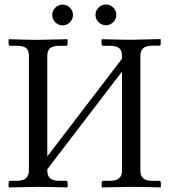

<svg xmlns="http://www.w3.org/2000/svg" viewBox="-20 -818 741 840"><path d="M411.4 -720.9Q397.9 -734.4 397.9 -752.9Q397.9 -771.5 411.4 -784.9Q424.8 -798.3 443.4 -798.3Q461.9 -798.3 475.3 -784.9Q488.8 -771.5 488.8 -752.9Q488.8 -734.4 475.3 -720.9Q461.9 -707.5 443.4 -707.5Q424.8 -707.5 411.4 -720.9ZM221.9 -720.5Q208.5 -733.9 208.5 -752.4Q208.5 -771 221.9 -784.4Q235.4 -797.9 253.9 -797.9Q272.5 -797.9 285.9 -784.4Q299.3 -771 299.3 -752.4Q299.3 -733.9 285.9 -720.5Q272.5 -707 253.9 -707Q235.4 -707 221.9 -720.5ZM594.2 -574.2V-71.3Q594.2 -47.9 606.9 -37.4Q619.6 -26.9 648.9 -26.9H675.3Q683.6 -26.9 683.6 -18.6V0L681.6 2Q594.7 -0.5 555.7 -0.5L426.8 2L424.8 0V-18.6Q424.8 -26.9 432.6 -26.9H459Q488.3 -26.9 501 -38.1Q513.7 -49.3 513.7 -71.3V-504.9L187 -77.6V-71.8Q187 -48.3 199.7 -37.6Q212.4 -26.9 241.7 -26.9H268.1Q275.9 -26.9 275.9 -18.6V0L273.9 2Q187.5 -0.5 148.4 -0.5L19.5 2L17.6 0V-18.6Q17.6 -26.9 25.4 -26.9H51.8Q81.1 -26.9 93.8 -38.3Q106.4 -49.8 106.4 -71.8V-574.7Q106.4 -598.1 94 -607.9Q81.5 -617.7 51.8 -617.7H25.4Q17.6 -617.7 17.6 -626V-644.5L19.5 -646.5Q106.4 -643.6 145.5 -643.6L273.9 -646.5L275.9 -644.5V-626Q275.9 -617.7 268.1 -617.7H241.7Q211.9 -617.7 199.5 -607.2Q187 -596.7 187 -574.7V-133.8L513.7 -561V-574.2Q513.7 -597.7 501 -607.7Q488.3 -617.7 459 -617.7H432.6Q424.3 -617.7 424.3 -626V-644.5L426.3 -646.5Q513.2 -644 552.2 -644L681.2 -647L683.1 -645V-626.5Q683.1 -618.2 675.3 -618.2H648.9Q619.1 -618.2 606.7 -607.2Q594.2 -596.2 594.2 -574.2Z"/></svg>

Font: Libertinage
Style: l
Weight: 400
Designer: OSP
Foundry: OSP
Version: Version 1.0; 2008; OFL relea